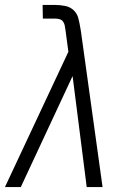

<svg xmlns="http://www.w3.org/2000/svg" viewBox="-32 -755 552 775"><path d="M-12 0 244 -546 232 -636Q231 -645 229 -653.5Q227 -662 222 -668.5Q217 -675 208.5 -677.5Q200 -680 191 -680H141L140 -735H191Q211 -735 231 -731Q251 -727 265 -714Q279 -701 284 -682Q289 -663 292 -644L295 -626L382 0H318L261 -448L52 0Z"/></svg>

Font: Iosevka SS18 Light
Style: Italic
Weight: 300
Italic angle: -9°
Monospace: yes
Designer: Belleve Invis
Foundry: Belleve Invis
Version: Version 25.1.1; ttfautohint (v1.8.4)